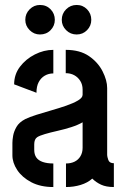

<svg xmlns="http://www.w3.org/2000/svg" viewBox="-20 -754 509 774"><path d="M289 -615Q264 -615 246.5 -632.5Q229 -650 229 -674Q229 -699 246.5 -716.5Q264 -734 289 -734Q314 -734 331 -716.5Q348 -699 348 -674Q348 -650 331 -632.5Q314 -615 289 -615ZM141 -615Q117 -615 99.5 -632.5Q82 -650 82 -674Q82 -699 99.5 -716.5Q117 -734 141 -734Q167 -734 184 -716.5Q201 -699 201 -674Q201 -650 184 -632.5Q167 -615 141 -615ZM195 0Q143 0 106 -19.5Q69 -39 49.5 -68.5Q30 -98 30 -128V-178Q30 -190 33 -207Q36 -224 46.5 -242.5Q57 -261 82 -274Q98 -282 126.5 -291Q155 -300 186.5 -309Q218 -318 247 -328Q276 -338 294.5 -349Q313 -360 313 -372V-393Q313 -413 303.5 -428Q294 -443 279 -451Q264 -459 245 -459V-553Q302 -553 338.5 -528Q375 -503 393.5 -466.5Q412 -430 412 -399V-129Q412 -123 416.5 -109.5Q421 -96 439 -96V0Q408 0 387.5 -9.5Q367 -19 352 -34Q333 -17 305 -8.5Q277 0 246 0V-95Q266 -95 281 -102.5Q296 -110 304.5 -124.5Q313 -139 313 -158V-261Q294 -250 267.5 -241.5Q241 -233 212 -226.5Q183 -220 161 -213.5Q139 -207 130 -201Q118 -193 118 -172V-150Q118 -131 126.5 -119Q135 -107 152.5 -101Q170 -95 195 -95ZM127 -380 37 -414Q37 -454 60.5 -485Q84 -516 120.5 -534.5Q157 -553 195 -553V-458Q176 -458 160.5 -449Q145 -440 136 -423Q127 -406 127 -380Z"/></svg>

Font: Stick No Bills SemiBold
Style: Regular
Weight: 600
Designer: Kosala Senevirathne, Siva Puranthara, Lasantha Premarathna, Tharique Azeez
Foundry: mooniak
Version: Version 2.000